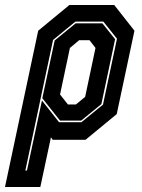

<svg xmlns="http://www.w3.org/2000/svg" viewBox="-85 -560 570 769"><path d="M-65 189 68 -437 193 -540H372.5L453.5 -437L382.5 -103L257.5 0H126L119 -10L76.5 189ZM16.5 123H23L83 -157.5L151.5 -70.5H241L327.5 -141L383.5 -405L329 -473.5H217L127.5 -400ZM155.5 -77 84.5 -166.5 134 -398 218 -466.5H325L376 -403L321 -143L240 -77ZM187 -141.5H219L256 -172L297.5 -368L273.5 -399H232L195 -368L155.5 -181.5Z"/></svg>

Font: Tourney Condensed ExtraBold
Style: Italic
Weight: 800
Width: 3
Italic angle: -12°
Designer: Tyler Finck
Foundry: Etcetera Type Co
Version: Version 1.010; ttfautohint (v1.8.3)